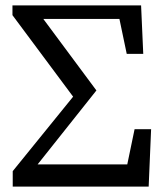

<svg xmlns="http://www.w3.org/2000/svg" viewBox="-20 -689 598 709"><path d="M529 0H27V-57L250 -332L26 -633V-669H501L509 -490H448L421 -619H140L336 -355L119 -82H450L477 -212H538Z"/></svg>

Font: Source Serif Pro
Style: Regular
Weight: 400
Designer: Frank Grießhammer
Foundry: Adobe Systems Incorporated
Version: Version 3.001;hotconv 1.0.111;makeotfexe 2.5.65597